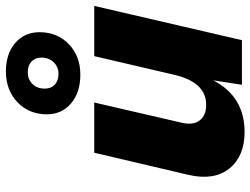

<svg xmlns="http://www.w3.org/2000/svg" viewBox="-119 -720 848 650"><g transform="rotate(-90 305.0 -395.0)"><path d="M377 -547Q317 -547 280 -578.5Q243 -610 243 -660Q243 -721 284 -760Q325 -799 388 -799Q448 -799 484.5 -767.5Q521 -736 521 -685Q521 -625 480.5 -586Q440 -547 377 -547ZM330 -667Q330 -646 343.5 -633.5Q357 -621 380 -621Q403 -621 419 -637Q435 -653 435 -679Q435 -700 421.5 -712.5Q408 -725 385 -725Q362 -725 346 -709.5Q330 -694 330 -667ZM440 -500H610L494 0H343L358 -97Q303 9 183 9Q101 9 59.5 -42.5Q18 -94 38 -181L113 -500H283L215 -206Q205 -166 222 -143.5Q239 -121 275 -121Q352 -121 377 -230Z"/></g></svg>

Font: Elaine Sans
Style: Bold Italic
Weight: 700
Italic angle: -13°
Designer: Wei Huang
Foundry: Wei Huang
Version: Version 2.001;December 24, 2019;FontCreator 12.0.0.2547 64-b